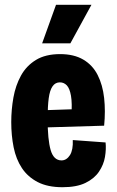

<svg xmlns="http://www.w3.org/2000/svg" viewBox="-20 -768 487 802"><path d="M241 14Q179 14 137.5 -7.5Q96 -29 71.5 -66Q47 -103 37 -152.5Q27 -202 27 -258Q27 -310 36 -360.5Q45 -411 67.5 -452Q90 -493 130 -517.5Q170 -542 231 -542Q289 -542 328 -519Q367 -496 388 -454.5Q409 -413 415 -358.5Q421 -304 415 -243L145 -235V-307L295 -312L278 -281Q282 -337 276.5 -368Q271 -399 259 -411.5Q247 -424 230 -424Q211 -424 199.5 -407.5Q188 -391 183.5 -357.5Q179 -324 179 -271Q179 -185 191.5 -141.5Q204 -98 237 -98Q248 -98 257 -104Q266 -110 272.5 -120.5Q279 -131 282 -147Q285 -163 284 -183L421 -173Q424 -145 418.5 -112.5Q413 -80 393.5 -51Q374 -22 337 -4Q300 14 241 14ZM274 -587H156L214 -748H362Z"/></svg>

Font: Bricolage Grotesque Condensed ExtraBold
Style: Regular
Weight: 800
Width: 3
Designer: Mathieu Triay
Foundry: Atelier Triay
Version: Version 1.000;gftools[0.9.30]